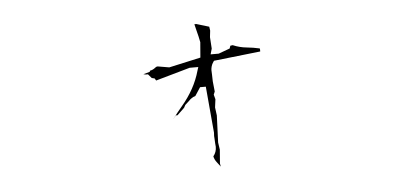

<svg xmlns="http://www.w3.org/2000/svg" viewBox="-37 -469 1074 519"><g transform="rotate(-5 500.0 -209.0)"><path d="M541.5 -246.1Q541.5 -257.3 541 -264.9Q540.5 -272.5 540.5 -276.1Q540.5 -279.8 542 -285.9Q543.5 -292 547.9 -298.3L549.8 -300.8L676.3 -314.9V-319.8L675.8 -323.2Q658.7 -327.1 640.4 -328.9Q622.1 -330.6 603.5 -338.4L597.2 -337.4L594.7 -330.1L564 -318.8H542L546.4 -334L544.4 -365.2L546.4 -382.8L544.9 -393.6L509.3 -404.3V-403.8H505.4Q507.3 -394.5 509.8 -385.7Q514.2 -369.6 517.1 -354L513.7 -312.5L427.7 -293.5Q397 -298.8 396.5 -298.8Q392.6 -298.8 389.6 -295.9Q383.3 -290.5 375 -289.1L374 -286.1L356.4 -281.2Q360.8 -279.8 365.2 -279.8H368.7L377.9 -269L385.7 -267.1L389.2 -261.2L482.4 -287.6H483.4H505.9L502.9 -278.3Q489.3 -229 451.7 -185.1Q438.5 -169.4 426.3 -153.3L434.1 -162.6H438.5L458 -181.2L461.9 -188.5Q470.2 -195.8 472.9 -198.5Q475.6 -201.2 476.8 -202.4Q478 -203.6 480.5 -205.1Q484.9 -208.5 491.2 -210.4L505.9 -232.9H514.6H521.5L532.7 -107.4Q532.2 -102.1 532.2 -98.1Q532.2 -94.2 532.7 -90.8Q532.7 -83.5 533.4 -77.6Q534.2 -71.8 534.2 -68.8Q534.2 -54.2 525.4 -43.5Q527.3 -34.2 533.7 -26.4Q538.1 -21 543 -14.2L541.5 -22.9L544.4 -60.1L541.5 -79.6L544.4 -152.8L541.5 -174.8L544.4 -196.8L541 -209.5L544.4 -217.8L541.5 -245.6Z"/></g></svg>

Font: Bakudai
Style: ExtraLight
Weight: 200
Version: Version 1.48